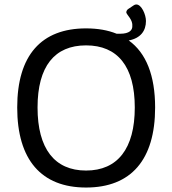

<svg xmlns="http://www.w3.org/2000/svg" viewBox="-20 -833 771 859"><path d="M556 -652C609 -662 633 -695 633 -739C633 -768 613 -813 590 -813C586 -813 582 -812 578 -809L554 -793C548 -789 545 -783 545 -777C548 -765 575 -745 572 -715C572 -699 560 -682 517 -682H502C463 -698 417 -706 365 -706C165 -706 57 -586 57 -352C57 -118 165 6 365 6C566 6 674 -118 674 -352C674 -495 634 -596 556 -652ZM365 -70C224 -70 148 -168 148 -352C148 -536 224 -630 365 -630C506 -630 583 -536 583 -352C583 -168 506 -70 365 -70Z"/></svg>

Font: Asap
Style: Regular
Weight: 400
Designer: Pablo Cosgaya
Foundry: Pablo Cosgaya
Version: Version 1.007;PS 001.007;hotconv 1.0.70;makeotf.lib2.5.58329